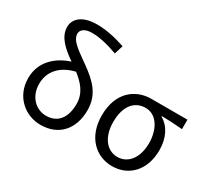

<svg xmlns="http://www.w3.org/2000/svg" viewBox="-152 -1082 1507 1368"><g transform="rotate(30 601.5 -398.0)"><path d="M300 13C452 13 540 -91 540 -245C540 -375 461 -447 367 -515C279 -579 204 -623 204 -682C204 -712 231 -739 294 -739C347 -739 414 -726 506 -693L528 -765C438 -795 363 -809 295 -809C172 -809 117 -753 117 -687C117 -603 190 -543 268 -488C151 -451 59 -365 59 -233C59 -79 177 13 300 13ZM332 -442C397 -391 450 -334 450 -244C450 -135 401 -63 302 -63C221 -63 147 -129 147 -236C147 -341 216 -415 332 -442Z M889 13C1022 13 1126 -85 1126 -254C1126 -356 1085 -432 1019 -470V-474C1079 -473 1129 -470 1190 -465V-543H893C765 -543 646 -456 646 -265C646 -86 757 13 889 13ZM889 -63C803 -63 740 -140 740 -265C740 -402 805 -467 891 -467C984 -467 1037 -371 1037 -261C1037 -139 976 -63 889 -63Z"/></g></svg>

Font: Noto Sans Mono CJK HK
Style: Regular
Weight: 400
Designer: Ryoko NISHIZUKA 西塚涼子 (kana, bopomofo & ideographs); Paul D. Hunt (Latin, Greek & Cyrillic); Sandoll Communications 산돌커뮤니
Foundry: Adobe
Version: Version 2.004;hotconv 1.0.118;makeotfexe 2.5.65603